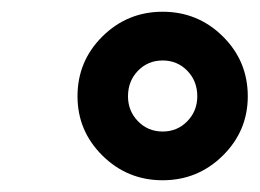

<svg xmlns="http://www.w3.org/2000/svg" viewBox="-20 -765 442 327"><path d="M402 -601Q402 -542 359.5 -500Q317 -458 257 -458Q197 -458 154.5 -500Q112 -542 112 -601Q112 -661 154.5 -703Q197 -745 257 -745Q317 -745 359.5 -703Q402 -661 402 -601ZM198 -601Q198 -576 215 -558.5Q232 -541 257 -541Q282 -541 299 -558.5Q316 -576 316 -601Q316 -627 299 -644.5Q282 -662 257 -662Q232 -662 215 -644.5Q198 -627 198 -601Z"/></svg>

Font: Nacelle Heavy
Style: Italic
Weight: 800
Italic angle: -12°
Designer: Sora Sagano
Foundry: Sora Sagano
Version: Version 1.000;FEAKit 1.0